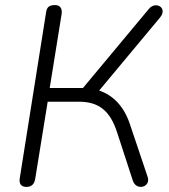

<svg xmlns="http://www.w3.org/2000/svg" viewBox="-20 -731 666 757"><path d="M84 6C104 6 116 -5 119 -27L168 -330H291C368 -330 414 -296 442 -208L504 -18C518 23 576 7 562 -34L492 -242C469 -311 427 -355 371 -374L611 -662C643 -701 593 -728 567 -696L307 -384H176L223 -676C226 -699 216 -711 197 -711C176 -711 165 -704 162 -684L58 -29C54 -6 64 6 84 6Z"/></svg>

Font: SN Pro Light
Style: Italic
Weight: 300
Italic angle: -8.99998°
Designer: Tobias Whetton
Foundry: Supernotes
Version: Version 1.001;Glyphs 3.2 (3249)